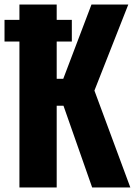

<svg xmlns="http://www.w3.org/2000/svg" viewBox="-23 -830 608 850"><path d="M-3 -646V-742H295V-646ZM63 0V-810H228V-481H257L382 -810H545L395 -429L554 0H385L258 -362H228V0Z"/></svg>

Font: Oswald SemiBold
Style: Regular
Weight: 600
Designer: Vernon Adams
Foundry: Vernon Adams
Version: Version 4.103;gftools[0.9.33.dev8+g029e19f]